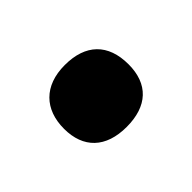

<svg xmlns="http://www.w3.org/2000/svg" viewBox="-51 -259 366 366"><g transform="rotate(45 131.5 -76.0)"><path d="M48 -76C48 -20 81 11 133 11C185 11 215 -20 215 -76C215 -132 186 -163 133 -163C78 -163 48 -132 48 -76Z"/></g></svg>

Font: Noto Sans Georgian ExtraCondensed ExtraBold
Style: Regular
Weight: 800
Width: 2
Designer: Monotype Design Team, Akaki Razmadze
Foundry: Google LLC
Version: Version 2.005